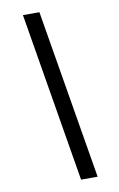

<svg xmlns="http://www.w3.org/2000/svg" viewBox="-102 -795 655 1059"><g transform="rotate(-10 225.5 -265.5)"><path d="M263.2 209.5 105 -739.7H197.3L356 209.5Z"/></g></svg>

Font: HK Grotesk SmBold Legacy Italic
Style: Regular
Weight: 600
Italic angle: -13°
Designer: Alfredo Marco Pradil
Foundry: Hanken Design Co.
Version: Version 2.022;PS 002.022;hotconv 1.0.88;makeotf.lib2.5.64775